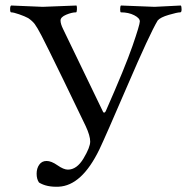

<svg xmlns="http://www.w3.org/2000/svg" viewBox="-20 -666 709 714"><path d="M650.4 -620.1Q639.6 -620.1 607.9 -610.8Q576.2 -601.6 566.4 -589.8Q537.1 -541 454.1 -348.1Q371.1 -155.3 349.6 -110.4Q284.2 24.4 198.2 28.3Q153.3 30.3 125 12.7Q116.2 0 116.2 -20Q116.2 -40 126 -53.7Q135.7 -67.4 153.3 -67.4Q170.9 -67.4 193.8 -51.3Q216.8 -35.2 232.4 -35.2Q265.6 -35.2 290.5 -76.7Q315.4 -118.2 315.4 -139.6Q315.4 -161.1 298.8 -196.8Q282.2 -232.4 216.8 -366.7Q151.4 -501 134.8 -532.7Q118.2 -564.5 109.4 -576.2Q100.6 -587.9 85 -598.6Q72.3 -605.5 51.3 -612.8Q30.3 -620.1 21.5 -620.1Q17.6 -620.1 17.6 -631.8Q17.6 -643.6 21.5 -645.5L138.7 -640.6L264.6 -645.5Q266.6 -641.6 266.1 -630.9Q265.6 -620.1 262.7 -620.1Q247.1 -620.1 226.1 -611.3Q205.1 -602.5 205.1 -589.8Q205.1 -577.1 214.8 -557.6L363.3 -250Q367.2 -243.2 373 -252Q445.3 -416 472.7 -495.1Q500 -574.2 500 -586.4Q500 -598.6 479 -609.4Q458 -620.1 429.7 -620.1Q426.8 -620.1 426.8 -631.3Q426.8 -642.6 429.7 -645.5L554.7 -640.6L652.3 -645.5Q655.3 -642.6 655.3 -631.3Q655.3 -620.1 650.4 -620.1Z"/></svg>

Font: CrimsonText-Roman
Style: Roman
Weight: 400
Version: Version 0.13